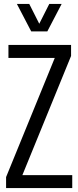

<svg xmlns="http://www.w3.org/2000/svg" viewBox="-20 -958 399 978"><path d="M11 -56 259 -663H23V-729H342V-673L94 -66H348V0H11ZM66 -938H129L180 -837L231 -938H294L221 -798H139Z"/></svg>

Font: Mona Sans Condensed
Style: Regular
Weight: 400
Width: 3
Designer: Deni Anggara
Foundry: GitHub
Version: Version 2.000